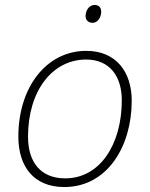

<svg xmlns="http://www.w3.org/2000/svg" viewBox="-20 -744 605 774"><path d="M354 -652C374 -652 388 -675 388 -697C388 -712 380 -724 361 -724C338 -724 325 -700 325 -679C325 -662 337 -652 354 -652ZM239 10C412 10 511 -153 511 -338C511 -455 447 -539 328 -539C168 -539 54 -394 54 -193C54 -73 116 10 239 10ZM243 -25C144 -25 93 -90 93 -193C93 -379 192 -504 327 -504C425 -504 471 -433 471 -340C471 -162 383 -25 243 -25Z"/></svg>

Font: Noto Sans ExtraLight
Style: Italic
Weight: 200
Italic angle: -12°
Designer: Monotype Design Team
Foundry: Monotype Imaging Inc.
Version: Version 2.013